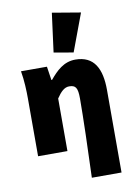

<svg xmlns="http://www.w3.org/2000/svg" viewBox="-104 -867 778 1108"><g transform="rotate(-10 285.0 -313.0)"><path d="M342 176H516V-308C516 -432 476 -512 366 -512C298 -512 254 -468 214 -420H210L198 -500H46C56 -444 58 -380 58 -340V0H230V-308C254 -344 276 -366 304 -366C342 -366 354 -350 354 -286C354 -182 348 22 342 176ZM364 -554 446 -774 280 -802 250 -574Z"/></g></svg>

Font: Source Sans Pro Black
Style: Regular
Weight: 900
Designer: Paul D. Hunt
Foundry: Adobe Systems Incorporated
Version: Version 3.006;hotconv 1.0.111;makeotfexe 2.5.65597